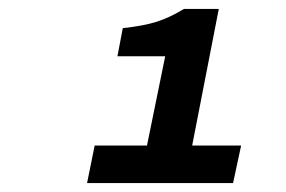

<svg xmlns="http://www.w3.org/2000/svg" viewBox="-20 -786 640 430"><path d="M292 -376 350 -660H243L255 -723Q302 -728 331.5 -737.5Q361 -747 392 -766H470L394 -376ZM175 -376 192 -460H520L502 -376Z"/></svg>

Font: Source Code Pro ExtraLight
Style: Bold Italic
Weight: 700
Italic angle: -11°
Monospace: yes
Version: Version 1.016;hotconv 1.0.116;makeotfexe 2.5.65601